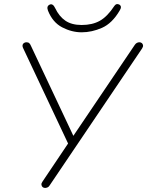

<svg xmlns="http://www.w3.org/2000/svg" viewBox="-20 -919 724 945"><path d="M202 6Q195 6 190 2Q185 -2 184 -9.5Q183 -17 189 -25L322 -223V-198L93 -684Q90 -691 91 -697Q92 -703 97.5 -707Q103 -711 110 -711Q119 -711 124 -706.5Q129 -702 133 -692L346 -240H334L644 -699Q649 -706 655 -708.5Q661 -711 666 -711Q673 -711 678 -707Q683 -703 684 -696Q685 -689 679 -680L224 -6Q220 1 213.5 3.5Q207 6 202 6ZM382 -760Q333 -760 286 -784.5Q239 -809 216 -867Q212 -878 214 -885Q216 -892 224 -896Q232 -900 239 -895.5Q246 -891 251 -880Q271 -838 302 -817Q333 -796 382 -796Q435 -796 472 -817Q509 -838 543 -890Q548 -897 553.5 -898.5Q559 -900 566 -897Q574 -893 575 -885.5Q576 -878 569 -867Q532 -804 482 -782Q432 -760 382 -760Z"/></svg>

Font: Nunito Variable Extra Light
Style: Italic
Weight: 200
Italic angle: -9°
Designer: Vernon Adams
Foundry: Vernon Adams
Version: Version 3.602